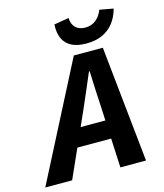

<svg xmlns="http://www.w3.org/2000/svg" viewBox="-167 -949 892 1042"><g transform="rotate(-15 278.5 -428.0)"><path d="M-43 0 292 -652H455L523 0H379L362 -353Q359 -402 357 -449.5Q355 -497 353 -547H349Q328 -499 308 -451Q288 -403 266 -354L108 0ZM120 -164 145 -267H443L420 -164ZM376 -697Q326 -697 293.5 -713.5Q261 -730 246 -762.5Q231 -795 234 -842L317 -856Q318 -821 338 -801.5Q358 -782 392 -782Q427 -782 451.5 -801.5Q476 -821 490 -856L567 -842Q554 -795 528.5 -763Q503 -731 465 -714Q427 -697 376 -697Z"/></g></svg>

Font: Source Code Pro ExtraLight
Style: Bold Italic
Weight: 700
Italic angle: -11°
Monospace: yes
Version: Version 1.016;hotconv 1.0.116;makeotfexe 2.5.65601